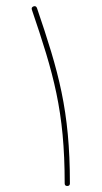

<svg xmlns="http://www.w3.org/2000/svg" viewBox="-20 -601 333 629"><path d="M89.8 -580.1C84.5 -578.1 82.5 -574.2 84.5 -568.8C155.3 -360.4 191.9 -237.3 191.9 0C191.9 5.4 194.8 8.3 200.2 8.3C206.1 8.3 209 5.4 209 0C209 -239.3 171.9 -366.7 101.1 -574.7C99.1 -580.1 95.2 -582 89.8 -580.1Z"/></svg>

Font: Mikhak Thin
Style: Regular
Weight: 100
Designer: Amin Abedi
Version: Version 3.2